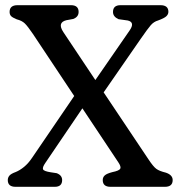

<svg xmlns="http://www.w3.org/2000/svg" viewBox="-20 -720 694 740"><path d="M552.5 -105.5Q571 -77.5 582.8 -69Q594.5 -60.5 619.5 -54.5Q645.5 -45.5 645.5 -26Q645.5 0 615.5 0H406Q376 0 376 -26Q376 -37 383.8 -44Q391.5 -51 412.5 -56.5Q439.5 -62 443.5 -69.8Q447.5 -77.5 436 -94.5L297.5 -302.5L155 -92.5Q142.5 -74.5 146 -67.2Q149.5 -60 175.5 -56L198.5 -52.5Q219.5 -44.5 219.5 -26Q219.5 0 191 0H40Q10 0 10 -26Q10 -35.5 16.2 -43Q22.5 -50.5 40.5 -57Q56.5 -63.5 73 -77Q89.5 -90.5 104.5 -113L266 -350L107 -589Q87 -618.5 75.8 -629.5Q64.5 -640.5 44.5 -645.5Q27.5 -652.5 22.2 -658.5Q17 -664.5 17 -674Q17 -700 47.5 -700H253.5Q283 -700 283 -674Q283 -655 262.5 -647L235.5 -642Q200 -633 224 -596.5L347.5 -411.5L479.5 -602.5Q501.5 -634 472.5 -641L437 -646Q415.5 -655.5 415.5 -674Q415.5 -700 444.5 -700H598.5Q629 -700 629 -674.5Q629 -665 621.2 -657.5Q613.5 -650 589 -641Q573 -636.5 561.2 -623Q549.5 -609.5 523.5 -572L379.5 -364Z"/></svg>

Font: Fraunces 144pt SuperSoft
Style: Regular
Weight: 400
Version: Version 1.000;[b76b70a41]